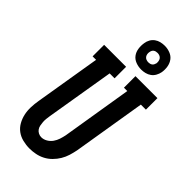

<svg xmlns="http://www.w3.org/2000/svg" viewBox="-302 -1054 1131 1131"><g transform="rotate(45 264.0 -488.0)"><path d="M205 8Q176 8 148 1Q120 -6 98.5 -22Q77 -38 63.5 -62Q50 -86 44 -113Q38 -140 39 -169.5Q40 -199 45 -228L113 -639H84V-735H267V-639H226L155 -212Q153 -199 151.5 -185.5Q150 -172 151 -158.5Q152 -145 154.5 -132.5Q157 -120 164 -110Q171 -100 182.5 -94Q194 -88 207 -88Q226 -88 244 -98.5Q262 -109 273.5 -125.5Q285 -142 291 -160.5Q297 -179 301 -198L373 -639H345V-735H528V-639H486L411 -183Q406 -158 398.5 -133.5Q391 -109 377.5 -86.5Q364 -64 345 -45Q326 -26 303 -14Q280 -2 254.5 3Q229 8 205 8ZM341 -786Q317 -786 295 -794.5Q273 -803 260 -820.5Q247 -838 243.5 -861.5Q240 -885 244 -909Q246 -925 254.5 -940.5Q263 -956 277 -966Q291 -976 307.5 -980Q324 -984 341 -984Q364 -984 386 -975.5Q408 -967 421 -949.5Q434 -932 438 -908.5Q442 -885 438 -861Q435 -845 426.5 -829.5Q418 -814 404 -804Q390 -794 373.5 -790Q357 -786 341 -786ZM341 -846Q347 -846 353.5 -847.5Q360 -849 365.5 -853Q371 -857 374 -863Q377 -869 379 -876Q380 -885 378.5 -894Q377 -903 372 -910Q367 -917 358.5 -920.5Q350 -924 341 -924Q334 -924 327.5 -922.5Q321 -921 315.5 -917Q310 -913 307 -907Q304 -901 303 -894Q301 -885 302.5 -876Q304 -867 309 -860Q314 -853 322.5 -849.5Q331 -846 341 -846Z"/></g></svg>

Font: Iosevka Gothic
Style: Bold Italic
Weight: 700
Italic angle: -9°
Monospace: yes
Designer: Belleve Invis
Foundry: Belleve Invis
Version: Version 15.5.1; ttfautohint (v1.8.4)